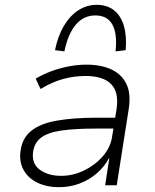

<svg xmlns="http://www.w3.org/2000/svg" viewBox="-20 -768 643 796"><path d="M224 8Q174 8 135.5 -10.5Q97 -29 78 -63Q59 -97 65 -141Q72 -196 110 -226Q148 -256 216.5 -268Q285 -280 381 -280H470L462 -235H379Q292 -235 235.5 -227Q179 -219 150.5 -197.5Q122 -176 117 -137Q111 -89 145.5 -64Q180 -39 233 -39Q283 -39 329 -61.5Q375 -84 407 -121Q439 -158 445 -203L463 -314Q474 -385 441 -419Q408 -453 335 -453Q287 -453 241.5 -440.5Q196 -428 148 -399L128 -442Q158 -460 193.5 -473Q229 -486 266 -493Q303 -500 338 -500Q399 -500 442 -480Q485 -460 504.5 -419Q524 -378 513 -312L464 0H416L433 -111H431Q413 -77 382 -50Q351 -23 311 -7.5Q271 8 224 8ZM247 -555 208 -560Q220 -619 245 -661Q270 -703 305 -725.5Q340 -748 381 -748Q424 -748 452.5 -725.5Q481 -703 493.5 -661Q506 -619 501 -560L459 -555Q467 -628 446 -666Q425 -704 375 -704Q327 -704 294.5 -666Q262 -628 247 -555Z"/></svg>

Font: Nunito Sans 7pt ExtraLight
Style: Italic
Weight: 250
Italic angle: -9°
Designer: Vernon Adams
Foundry: Vernon Adams
Version: Version 3.101;gftools[0.9.27]